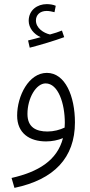

<svg xmlns="http://www.w3.org/2000/svg" viewBox="-20 -680 438 930"><path d="M124 -449C175 -462 245 -483 291 -500L280 -532C263 -525 244 -519 222 -513C191 -520 154 -544 154 -581C154 -606 172 -627 206 -627C219 -627 231 -624 244 -621L250 -652C237 -658 220 -660 206 -660C162 -660 119 -632 119 -579C119 -545 144 -514 177 -500C159 -495 141 -490 116 -484ZM50 230C242 190 343 84 343 -87C343 -214 296 -327 207 -327C119 -327 63 -215 63 -120C63 -34 124 5 203 5C232 5 261 -1 285 -11C257 98 164 153 36 182ZM113 -128C113 -205 155 -276 201 -276C262 -276 294 -179 294 -85C294 -77 293 -69 293 -62C270 -51 240 -43 210 -43C155 -43 113 -63 113 -128Z"/></svg>

Font: Noto Sans Arabic UI Cn Lt
Style: Regular
Weight: 300
Width: 3
Designer: Monotype Design Team, Nadine Chahine and Nizar Qandah
Foundry: Monotype Imaging Inc.
Version: Version 2.010